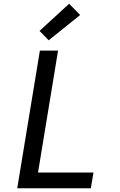

<svg xmlns="http://www.w3.org/2000/svg" viewBox="-20 -1005 640 1025"><path d="M72 0 193 -735H290L183 -84H479L465 0ZM240 -790 191 -840 349 -985 408 -925Z"/></svg>

Font: Iosevka Custom Medium
Style: Italic
Weight: 500
Italic angle: -9°
Designer: Belleve Invis
Foundry: Belleve Invis
Version: Version 27.0.1